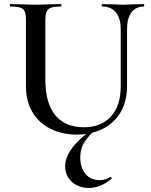

<svg xmlns="http://www.w3.org/2000/svg" viewBox="-20 -645 741 940"><path d="M684 -613Q645 -613 623.5 -584Q602 -555 602 -503V-223Q602 -134 556.5 -74.5Q511 -15 431 5Q400 36 386.5 63.5Q373 91 373 126Q373 176 398.5 206.5Q424 237 469 237Q483 237 497 232.5Q511 228 519 222H521Q524 222 526.5 225Q529 228 526 230Q473 275 415 275Q364 275 331.5 245Q299 215 299 169Q299 93 402 11Q381 14 357 14Q284 14 227 -14.5Q170 -43 138.5 -96.5Q107 -150 107 -222V-544Q107 -574 101.5 -588Q96 -602 80 -607.5Q64 -613 31 -613Q28 -613 28 -619Q28 -625 31 -625L83 -624Q127 -622 154 -622Q184 -622 228 -624L278 -625Q281 -625 281 -619Q281 -613 278 -613Q245 -613 229 -607Q213 -601 207.5 -586.5Q202 -572 202 -542V-257Q202 -139 251 -80.5Q300 -22 390 -22Q475 -22 523 -74.5Q571 -127 571 -222V-503Q571 -555 547.5 -584Q524 -613 481 -613Q478 -613 478 -619Q478 -625 481 -625L526 -624Q562 -622 586 -622Q604 -622 640 -624L684 -625Q686 -625 686 -619Q686 -613 684 -613Z"/></svg>

Font: Cormorant SC SemiBold
Style: Regular
Weight: 600
Designer: Christian Thalmann (Catharsis Fonts)
Version: Version 3.000